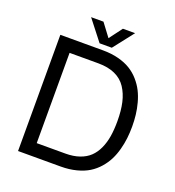

<svg xmlns="http://www.w3.org/2000/svg" viewBox="-160 -1044 1066 1169"><g transform="rotate(20 373.0 -459.0)"><path d="M411.1 -786.1H332L229 -918H309.1L372.1 -834L435.1 -918H514.2ZM366.2 0H89.8V-752.9H366.2Q420.9 -752.9 467 -741Q513.2 -729 546.1 -708.7Q579.1 -688.5 604.7 -659.2Q630.4 -629.9 646.7 -597.7Q663.1 -565.4 673.3 -527.1Q683.6 -488.8 687.7 -452.4Q691.9 -416 691.9 -377Q691.9 -337.9 687.7 -301.5Q683.6 -265.1 673.3 -226.8Q663.1 -188.5 646.7 -156Q630.4 -123.5 604.7 -94.2Q579.1 -64.9 546.1 -44.4Q513.2 -23.9 467 -12Q420.9 0 366.2 0ZM180.2 -84H366.2Q417.5 -84 456.8 -97.7Q496.1 -111.3 522.2 -136.2Q548.3 -161.1 565.2 -198Q582 -234.9 589.1 -278.6Q596.2 -322.3 596.2 -377Q596.2 -445.3 584.5 -497.1Q572.8 -548.8 546.6 -588.4Q520.5 -627.9 475.3 -648.4Q430.2 -668.9 366.2 -668.9H180.2Z"/></g></svg>

Font: Standard
Style: Regular
Weight: 400
Designer: Bryce Wilner
Version: Version 2.000;PS 2.0;hotconv 16.6.51;makeotf.lib2.5.65220 DE